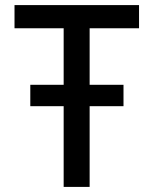

<svg xmlns="http://www.w3.org/2000/svg" viewBox="-20 -734 603 754"><path d="M230 0H332V-317H465V-401H332V-623H526V-714H37V-623H230V-401H99V-317H230Z"/></svg>

Font: Noto Sans Mono SemiCondensed Medium
Style: Regular
Weight: 500
Width: 4
Designer: Monotype Design Team
Foundry: Monotype Imaging Inc.
Version: Version 2.014